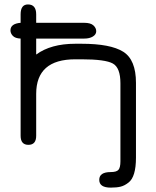

<svg xmlns="http://www.w3.org/2000/svg" viewBox="-20 -648 704 868"><path d="M27.3 -510.7Q27.3 -541 73.2 -544.9V-583Q73.2 -627.9 106.4 -627.9Q143.6 -627.9 143.6 -583V-544.9H360.4Q389.6 -544.9 402.3 -533.2Q415 -521.5 415 -506.8Q415 -492.2 399.9 -482.9Q384.8 -473.6 360.4 -473.6H143.6V-401.4Q210 -450.2 320.3 -450.2H348.6Q479.5 -450.2 537.1 -414.1Q594.7 -377.9 594.7 -273.4V64.5Q594.7 152.3 560.5 177.7Q543 191.4 525.4 195.8Q507.8 200.2 480.5 200.2Q428.7 200.2 428.7 165Q428.7 129.9 480.5 129.9Q506.8 129.9 515.6 119.6Q524.4 109.4 524.4 81.1V-271.5Q524.4 -341.8 490.2 -360.8Q456.1 -379.9 348.6 -379.9H320.3Q143.6 -379.9 143.6 -223.6V-34.2Q143.6 6.8 108.4 6.8Q73.2 6.8 73.2 -34.2V-473.6Q48.8 -474.6 38.1 -485.8Q27.3 -497.1 27.3 -510.7Z"/></svg>

Font: Jura
Style: DemiBold
Weight: 600
Version: Version 2.5